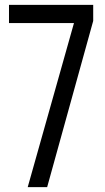

<svg xmlns="http://www.w3.org/2000/svg" viewBox="-20 -770 430 790"><path d="M94 0 293.5 -707.5 317.5 -675H17V-750H363.5V-684L174 0Z"/></svg>

Font: Mohave Light
Style: Regular
Weight: 400
Version: Version 2.003